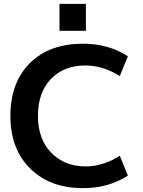

<svg xmlns="http://www.w3.org/2000/svg" viewBox="-20 -967 743 997"><path d="M289 -807V-947H426V-807ZM424 -627Q311 -627 244 -556.5Q177 -486 177 -365Q177 -245 246 -174Q315 -103 424 -103Q515 -103 602 -158L644 -55Q543 10 411 10Q240 10 137 -91.5Q34 -193 34 -365Q34 -538 135 -639Q236 -740 411 -740Q543 -740 644 -675L602 -572Q515 -627 424 -627Z"/></svg>

Font: Mplus 1p Bold
Style: Bold
Weight: 700
Version: Version 1.061